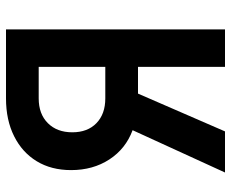

<svg xmlns="http://www.w3.org/2000/svg" viewBox="-85 -685 770 640"><g transform="rotate(-90 300.0 -365.0)"><path d="M45 0 186 -308Q124 -331 88.5 -385.5Q53 -440 53 -513Q53 -579 82.5 -627.5Q112 -676 166 -703Q220 -730 292 -730H522V0H397V-290H308L182 0ZM292 -399H397V-621H292Q240 -621 209.5 -590.5Q179 -560 179 -509Q179 -458 209.5 -428.5Q240 -399 292 -399Z"/></g></svg>

Font: Pitagon Sans Mono
Style: Bold
Weight: 700
Monospace: yes
Designer: Travis Tran
Foundry: Pitagon
Version: Version 1.001; ttfautohint (v1.8.4.7-5d5b);gftools[0.9.26]